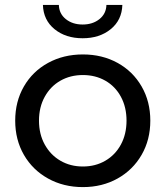

<svg xmlns="http://www.w3.org/2000/svg" viewBox="-20 -757 675 783"><path d="M42 -265Q42 -343 77.5 -404.5Q113 -466 176 -500.5Q239 -535 318 -535Q397 -535 459.5 -500.5Q522 -466 557.5 -404.5Q593 -343 593 -265Q593 -187 557.5 -125.5Q522 -64 459.5 -29Q397 6 318 6Q239 6 176 -29Q113 -64 77.5 -125.5Q42 -187 42 -265ZM496 -265Q496 -320 473 -362.5Q450 -405 409.5 -428Q369 -451 318 -451Q267 -451 226.5 -428Q186 -405 162.5 -362.5Q139 -320 139 -265Q139 -210 162.5 -167.5Q186 -125 226.5 -101.5Q267 -78 318 -78Q369 -78 409.5 -101.5Q450 -125 473 -167.5Q496 -210 496 -265ZM155 -737H220Q221 -701 248.5 -679Q276 -657 317 -657Q358 -657 385.5 -679Q413 -701 414 -737H479Q477 -675 431.5 -638Q386 -601 317 -601Q248 -601 202.5 -638Q157 -675 155 -737Z"/></svg>

Font: Idrija
Style: Regular
Weight: 500
Designer: Julieta Ulanovsky
Foundry: Julieta Ulanovsky
Version: Version 7.200